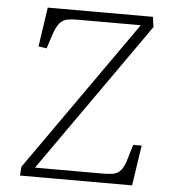

<svg xmlns="http://www.w3.org/2000/svg" viewBox="-51 -747 696 793"><g transform="rotate(5 297.0 -350.5)"><path d="M557 -659 120 -38H401Q428 -38 446 -41.5Q464 -45 477 -61Q490 -77 500 -114L516 -167H551L526 0H61L64 -37L504 -662H243Q219 -662 201 -659Q183 -656 169.5 -641.5Q156 -627 144 -592L125 -533L91 -538L115 -701H551Z"/></g></svg>

Font: Literata ExtraLight
Style: Italic
Weight: 250
Italic angle: -2°
Designer: Latin by Veronika Burian and Jose Scaglione. Greek by Irene Vlachou. Cyrillic by Vera Evstafieva
Foundry: TypeTogether
Version: Version 3.002